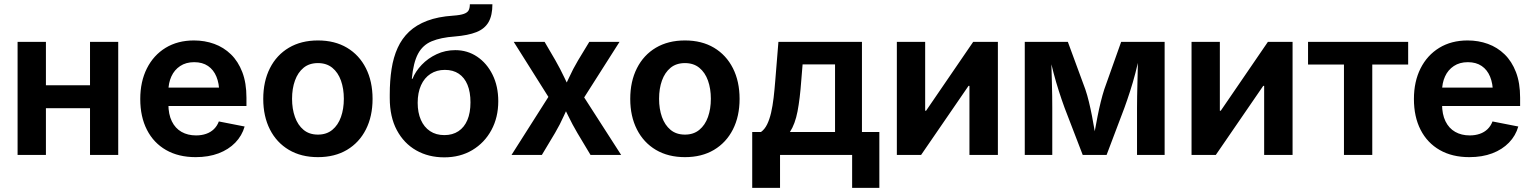

<svg xmlns="http://www.w3.org/2000/svg" viewBox="-20 -748 7399 927"><path d="M451.7 -336.4V-225.6H164.1V-336.4ZM201.7 -545.9V0H64.9V-545.9ZM550.8 -545.9V0H414.6V-545.9Z M924.8 10.7Q841.8 10.7 781.7 -23.7Q721.7 -58.1 689.5 -121.1Q657.2 -184.1 657.2 -270Q657.2 -354 689.2 -417.7Q721.2 -481.4 779.5 -517.1Q837.9 -552.7 916.5 -552.7Q968.8 -552.7 1014.4 -536.1Q1060.1 -519.5 1095 -485.6Q1129.9 -451.7 1149.9 -399.7Q1169.9 -347.7 1169.9 -276.4V-236.3H717.3V-325.2H1102.5L1038.6 -300.3Q1038.6 -344.7 1024.9 -377.9Q1011.2 -411.1 984.4 -429.4Q957.5 -447.8 917.5 -447.8Q877.9 -447.8 849.9 -429.2Q821.8 -410.6 807.4 -378.9Q793 -347.2 793 -308.1V-245.6Q793 -196.3 809.6 -162.4Q826.2 -128.4 856.4 -111.3Q886.7 -94.2 926.8 -94.2Q953.1 -94.2 975.1 -101.8Q997.1 -109.4 1012.7 -124.5Q1028.3 -139.6 1036.6 -161.6L1161.1 -137.2Q1148.4 -92.8 1116 -59.3Q1083.5 -25.9 1035.2 -7.6Q986.8 10.7 924.8 10.7Z M1515.1 10.7Q1434.1 10.7 1374.8 -24.4Q1315.4 -59.6 1283.2 -123Q1251 -186.5 1251 -270.5Q1251 -355 1283.2 -418.7Q1315.4 -482.4 1374.8 -517.6Q1434.1 -552.7 1515.1 -552.7Q1596.2 -552.7 1655.3 -517.6Q1714.4 -482.4 1746.6 -418.7Q1778.8 -355 1778.8 -270.5Q1778.8 -186.5 1746.6 -123Q1714.4 -59.6 1655.3 -24.4Q1596.2 10.7 1515.1 10.7ZM1515.1 -98.1Q1556.6 -98.1 1584.5 -121.1Q1612.3 -144 1626.2 -183.1Q1640.1 -222.2 1640.1 -271Q1640.1 -319.8 1626.2 -358.9Q1612.3 -397.9 1584.5 -420.7Q1556.6 -443.4 1515.1 -443.4Q1473.1 -443.4 1445.6 -420.7Q1418 -397.9 1404.1 -359.1Q1390.1 -320.3 1390.1 -271Q1390.1 -222.2 1404.1 -183.1Q1418 -144 1445.6 -121.1Q1473.1 -98.1 1515.1 -98.1Z M2125 11.7Q2048.8 11.7 1989.5 -22Q1930.2 -55.7 1896 -119.6Q1861.8 -183.6 1861.8 -274.4V-291Q1861.8 -358.4 1870.6 -415Q1879.4 -471.7 1899.9 -516.8Q1920.4 -562 1955.3 -595Q1990.2 -627.9 2042.5 -647.7Q2094.7 -667.5 2167.5 -672.4Q2202.6 -674.8 2220 -681.2Q2237.3 -687.5 2242.9 -698.7Q2248.5 -710 2248.5 -727.5H2357.4Q2357.4 -673.8 2338.9 -641.4Q2320.3 -608.9 2280.3 -593Q2240.2 -577.1 2175.3 -571.8Q2107.9 -566.9 2064.5 -548.8Q2021 -530.8 1998.3 -488.3Q1975.6 -445.8 1968.3 -367.7H1971.7Q1985.8 -403.3 2016.1 -435.1Q2046.4 -466.8 2088.1 -486.3Q2129.9 -505.9 2178.2 -505.9Q2236.8 -505.9 2283.7 -474.4Q2330.6 -442.9 2358.2 -387.2Q2385.7 -331.5 2385.7 -259.3Q2385.7 -181.2 2352.5 -119.9Q2319.3 -58.6 2260.5 -23.4Q2201.7 11.7 2125 11.7ZM2125.5 -95.7Q2165 -95.7 2193.4 -114.5Q2221.7 -133.3 2236.6 -168.5Q2251.5 -203.6 2251.5 -253.9Q2251.5 -303.7 2237.1 -338.6Q2222.7 -373.5 2195.1 -392.1Q2167.5 -410.6 2127.9 -410.6Q2088.4 -410.6 2058.6 -391.4Q2028.8 -372.1 2012.7 -336.2Q1996.6 -300.3 1996.6 -251.5Q1996.6 -204.6 2012 -169.4Q2027.3 -134.3 2056.2 -115Q2085 -95.7 2125.5 -95.7Z M2449.7 0 2661.6 -333.5 2661.1 -227.1 2460.4 -545.9H2609.4L2661.6 -456.5Q2685.5 -414.6 2704.6 -374Q2723.6 -333.5 2743.2 -295.9H2689Q2709.5 -333.5 2727.8 -374Q2746.1 -414.6 2771 -456.5L2825.2 -545.9H2971.2L2767.1 -225.1V-329.6L2979 0H2831.1L2767.6 -106Q2743.2 -147.5 2723.9 -187.7Q2704.6 -228 2684.6 -265.1H2739.3Q2719.7 -228 2701.9 -187.7Q2684.1 -147.5 2659.7 -106L2596.2 0Z M3287.1 10.7Q3206.1 10.7 3146.7 -24.4Q3087.4 -59.6 3055.2 -123Q3022.9 -186.5 3022.9 -270.5Q3022.9 -355 3055.2 -418.7Q3087.4 -482.4 3146.7 -517.6Q3206.1 -552.7 3287.1 -552.7Q3368.2 -552.7 3427.2 -517.6Q3486.3 -482.4 3518.6 -418.7Q3550.8 -355 3550.8 -270.5Q3550.8 -186.5 3518.6 -123Q3486.3 -59.6 3427.2 -24.4Q3368.2 10.7 3287.1 10.7ZM3287.1 -98.1Q3328.6 -98.1 3356.4 -121.1Q3384.3 -144 3398.2 -183.1Q3412.1 -222.2 3412.1 -271Q3412.1 -319.8 3398.2 -358.9Q3384.3 -397.9 3356.4 -420.7Q3328.6 -443.4 3287.1 -443.4Q3245.1 -443.4 3217.5 -420.7Q3189.9 -397.9 3176 -359.1Q3162.1 -320.3 3162.1 -271Q3162.1 -222.2 3176 -183.1Q3189.9 -144 3217.5 -121.1Q3245.1 -98.1 3287.1 -98.1Z M3611.8 159.2V-110.8H3654.3Q3671.9 -123.5 3683.6 -147.2Q3695.3 -170.9 3702.9 -203.6Q3710.4 -236.3 3715.1 -275.9Q3719.7 -315.4 3723.1 -358.9L3738.3 -545.9H4141.6V-110.8H4225.6V159.2H4094.2V0H3746.1V159.2ZM3793.9 -110.8H4011.7V-437H3855L3848.6 -358.9Q3842.3 -271.5 3830.6 -210.2Q3818.8 -148.9 3793.9 -110.8Z M4797.9 0H4660.6V-333.5H4656.2L4427.2 0H4310.1V-545.9H4446.8V-213.4H4451.2L4678.7 -545.9H4797.9Z M4927.7 0V-545.9H5135.7L5220.2 -316.4Q5229.5 -289.1 5237.5 -255.9Q5245.6 -222.7 5252.4 -187.3Q5259.3 -151.9 5264.9 -118.2Q5270.5 -84.5 5274.9 -57.1H5256.3Q5260.3 -84 5266.1 -117.2Q5272 -150.4 5279.1 -186Q5286.1 -221.7 5294.4 -255.4Q5302.7 -289.1 5311.5 -316.4L5393.1 -545.9H5603V0H5469.7V-227.1Q5469.7 -251.5 5470.2 -283.2Q5470.7 -314.9 5471.7 -350.6Q5472.7 -386.2 5473.4 -422.4Q5474.1 -458.5 5474.6 -491.2H5483.9Q5474.1 -442.4 5461.9 -395.8Q5449.7 -349.1 5436 -306.9Q5422.4 -264.6 5408.7 -227.1L5322.8 0H5207.5L5120.1 -227.1Q5106 -265.6 5092.3 -308.3Q5078.6 -351.1 5066.4 -397.2Q5054.2 -443.4 5044.4 -491.2H5055.2Q5055.7 -460.9 5056.6 -425.3Q5057.6 -389.6 5058.6 -353.5Q5059.6 -317.4 5060.1 -284.7Q5060.5 -252 5060.5 -227.1V0Z M6220.7 0H6083.5V-333.5H6079.1L5850.1 0H5732.9V-545.9H5869.6V-213.4H5874L6101.6 -545.9H6220.7Z M6468.8 0V-436.5H6295.4V-545.9H6778.8V-436.5H6605.5V0Z M7074.2 10.7Q6991.2 10.7 6931.2 -23.7Q6871.1 -58.1 6838.9 -121.1Q6806.6 -184.1 6806.6 -270Q6806.6 -354 6838.6 -417.7Q6870.6 -481.4 6929 -517.1Q6987.3 -552.7 7065.9 -552.7Q7118.2 -552.7 7163.8 -536.1Q7209.5 -519.5 7244.4 -485.6Q7279.3 -451.7 7299.3 -399.7Q7319.3 -347.7 7319.3 -276.4V-236.3H6866.7V-325.2H7252L7188 -300.3Q7188 -344.7 7174.3 -377.9Q7160.6 -411.1 7133.8 -429.4Q7106.9 -447.8 7066.9 -447.8Q7027.3 -447.8 6999.3 -429.2Q6971.2 -410.6 6956.8 -378.9Q6942.4 -347.2 6942.4 -308.1V-245.6Q6942.4 -196.3 6959 -162.4Q6975.6 -128.4 7005.9 -111.3Q7036.1 -94.2 7076.2 -94.2Q7102.5 -94.2 7124.5 -101.8Q7146.5 -109.4 7162.1 -124.5Q7177.7 -139.6 7186 -161.6L7310.5 -137.2Q7297.9 -92.8 7265.4 -59.3Q7232.9 -25.9 7184.6 -7.6Q7136.2 10.7 7074.2 10.7Z"/></svg>

Font: Inter
Style: 650
Weight: 650
Designer: Rasmus Andersson
Foundry: rsms
Version: Version 4.001;git-66647c0bb